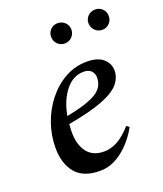

<svg xmlns="http://www.w3.org/2000/svg" viewBox="-127 -750 719 845"><g transform="rotate(-20 232.5 -327.5)"><path d="M197 10Q119 10 82.5 -34Q46 -78 46 -152Q46 -210 65.5 -265.5Q85 -321 120.5 -365.5Q156 -410 203 -436Q250 -462 305 -462Q356 -462 381.5 -439Q407 -416 407 -384Q407 -351 384 -323Q361 -295 302.5 -272Q244 -249 139 -230Q137 -211 137 -192Q137 -134 163.5 -99Q190 -64 243 -64Q275 -64 306 -81Q337 -98 371 -136H373L384 -127Q351 -67 301.5 -28.5Q252 10 197 10ZM276 -425Q227 -425 191.5 -381Q156 -337 143 -266Q213 -280 252 -295.5Q291 -311 307.5 -331.5Q324 -352 324 -381Q324 -400 312 -412.5Q300 -425 276 -425ZM242 -570Q222 -570 208.5 -584Q195 -598 195 -618Q195 -638 208.5 -651.5Q222 -665 242 -665Q262 -665 276 -651.5Q290 -638 290 -618Q290 -598 276 -584Q262 -570 242 -570ZM418 -570Q398 -570 384 -584Q370 -598 370 -618Q370 -638 384 -651.5Q398 -665 418 -665Q438 -665 451.5 -651.5Q465 -638 465 -618Q465 -598 451.5 -584Q438 -570 418 -570Z"/></g></svg>

Font: Spectral Medium
Style: Italic
Weight: 500
Italic angle: -10°
Designer: Jean-Baptiste Levee
Foundry: Production Type
Version: Version 2.001